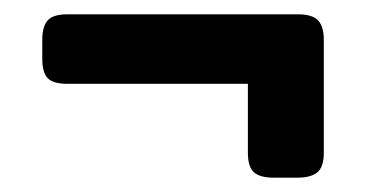

<svg xmlns="http://www.w3.org/2000/svg" viewBox="-20 -367 511 268"><path d="M326 -154V-250H74Q54 -250 46.5 -258Q39 -266 39 -285V-311Q39 -330 46.5 -338.5Q54 -347 74 -347H396Q416 -347 424 -338.5Q432 -330 432 -311V-154Q432 -134 423 -126.5Q414 -119 395 -119H362Q343 -119 334.5 -126.5Q326 -134 326 -154Z"/></svg>

Font: Mitr
Style: Regular
Weight: 400
Designer: Thanarat Vachiruckul
Foundry: Cadson Demak
Version: Version 1.002